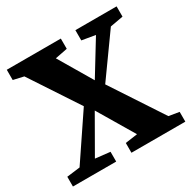

<svg xmlns="http://www.w3.org/2000/svg" viewBox="-164 -903 1058 1063"><g transform="rotate(-30 365.0 -371.5)"><path d="M90.5 -73 280.5 -355 78 -662.5 12 -677.5V-743H357.5V-677.5L279 -662L405 -449L536 -663L450.5 -677.5V-743H714V-677.5L631 -662.5L443.5 -400.5L658.5 -73.5L724.5 -62.5V0H380V-62.5L458 -73.5L321 -304L188.5 -73L282.5 -62.5V0H6V-62.5Z"/></g></svg>

Font: Merriweather 28pt Black
Style: Regular
Weight: 900
Version: Version 2.100